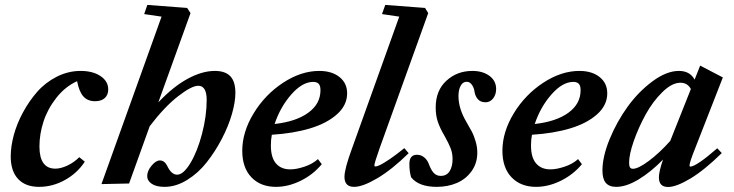

<svg xmlns="http://www.w3.org/2000/svg" viewBox="-20 -745 2971 777"><path d="M138.2 11.2Q83 11.2 53.2 -20.8Q23.4 -52.7 23.4 -111.8Q23.4 -151.4 35.6 -197.5Q47.9 -243.7 72.8 -289.8Q97.7 -335.9 130.6 -373.5Q163.6 -411.1 209.7 -434.6Q255.9 -458 306.6 -458Q355 -458 386.5 -437.3Q418 -416.5 418 -382.8Q418 -361.3 404.3 -348.4Q390.6 -335.4 364.7 -335.4Q335 -335.4 317.6 -354.5Q300.3 -373.5 292 -416.5Q243.7 -394.5 208 -349.1Q172.4 -303.7 156 -252.9Q139.6 -202.1 139.6 -152.3Q139.6 -62.5 204.1 -62.5Q226.1 -62.5 252.7 -75Q279.3 -87.4 300.8 -108.9L323.2 -90.8Q293 -44.4 242.9 -16.6Q192.9 11.2 138.2 11.2Z M390.6 0 633.8 -677.7 563.5 -688 576.2 -725.1 737.3 -712.9 751 -691.9 620.6 -330.6Q680.2 -394 739 -426Q797.9 -458 849.6 -458Q891.6 -458 912.1 -436.5Q932.6 -415 932.6 -369.1Q932.6 -332.5 918.5 -283.2Q904.3 -233.9 877.4 -182.6Q850.6 -131.3 816.4 -87.9Q782.2 -44.4 737.1 -16.6Q691.9 11.2 646 11.2Q612.3 11.2 594 -1.2Q575.7 -13.7 575.7 -32.7Q575.7 -53.2 593.3 -74.5Q610.8 -95.7 627 -95.7Q645.5 -95.7 656.7 -73.7Q673.3 -38.1 696.8 -38.1Q722.2 -38.1 750.5 -85Q778.8 -131.8 797.6 -203.6Q816.4 -275.4 816.4 -340.8Q816.4 -397.9 782.2 -397.9Q755.4 -397.9 700.7 -355.5Q646 -313 585.9 -234.4L502.4 -2.4Z M1096.7 11.2Q1034.7 11.2 997.6 -27.3Q960.4 -65.9 960.4 -134.8Q960.4 -210.9 1006.6 -286.6Q1052.7 -362.3 1125.7 -410.2Q1198.7 -458 1272 -458Q1322.8 -458 1353.8 -433.3Q1384.8 -408.7 1384.8 -367.2Q1384.8 -319.3 1344 -282.7Q1303.2 -246.1 1235.4 -225.6Q1167.5 -205.1 1080.1 -199.7Q1076.2 -180.2 1076.2 -156.2Q1076.2 -107.4 1096.9 -83.5Q1117.7 -59.6 1154.8 -59.6Q1179.7 -59.6 1212.4 -70.6Q1245.1 -81.5 1266.6 -101.1L1282.2 -80.6Q1247.6 -38.6 1197.3 -13.7Q1147 11.2 1096.7 11.2ZM1247.6 -413.6Q1203.6 -413.6 1158.9 -362.8Q1114.3 -312 1091.3 -243.2Q1178.2 -252.9 1227.5 -288.8Q1276.9 -324.7 1276.9 -379.9Q1276.9 -398.9 1269.3 -406.2Q1261.7 -413.6 1247.6 -413.6Z M1413.1 11.2Q1374 11.2 1374 -29.3Q1374 -61.5 1404.8 -145L1595.7 -677.7L1525.9 -688L1539.1 -725.1L1700.2 -712.9L1712.9 -691.9L1516.6 -146Q1495.1 -85.9 1495.1 -75.2Q1495.1 -71.3 1500 -71.3Q1505.4 -71.3 1518.3 -77.4Q1531.2 -83.5 1557.6 -101.3Q1584 -119.1 1616.2 -145.5L1633.8 -125Q1565.4 -58.1 1506.6 -23.4Q1447.8 11.2 1413.1 11.2Z M1747.6 11.2Q1674.3 11.2 1643.6 -27.8Q1636.7 -51.3 1636.7 -81.5Q1636.7 -118.7 1667.5 -118.7Q1684.1 -118.7 1697 -107.9Q1710 -97.2 1716.3 -79.1Q1724.6 -56.6 1735.6 -44.9Q1746.6 -33.2 1763.7 -33.2Q1787.6 -33.2 1799.6 -52.2Q1811.5 -71.3 1811.5 -101.1Q1811.5 -124.5 1803.7 -144.8Q1795.9 -165 1778.3 -196.3Q1760.7 -226.1 1752 -251.7Q1743.2 -277.3 1743.2 -310.5Q1743.2 -378.4 1786.4 -418.2Q1829.6 -458 1891.6 -458Q1933.6 -458 1960.7 -438Q1987.8 -418 1987.8 -384.8Q1987.8 -362.3 1975.6 -346.7Q1963.4 -331.1 1944.8 -331.1Q1924.8 -331.1 1914.1 -343.3Q1903.3 -355.5 1900.4 -373.5Q1898.4 -389.2 1889.9 -401.6Q1881.3 -414.1 1868.7 -414.1Q1853 -414.1 1844.2 -397.9Q1835.4 -381.8 1835.4 -356Q1835.4 -305.7 1867.7 -251Q1882.8 -225.1 1890.1 -211.2Q1897.5 -197.3 1904.5 -173.8Q1911.6 -150.4 1911.6 -127.4Q1911.6 -84.5 1888.4 -52.2Q1865.2 -20 1828.6 -4.4Q1792 11.2 1747.6 11.2Z M2149.4 11.2Q2087.4 11.2 2050.3 -27.3Q2013.2 -65.9 2013.2 -134.8Q2013.2 -210.9 2059.3 -286.6Q2105.5 -362.3 2178.5 -410.2Q2251.5 -458 2324.7 -458Q2375.5 -458 2406.5 -433.3Q2437.5 -408.7 2437.5 -367.2Q2437.5 -319.3 2396.7 -282.7Q2356 -246.1 2288.1 -225.6Q2220.2 -205.1 2132.8 -199.7Q2128.9 -180.2 2128.9 -156.2Q2128.9 -107.4 2149.7 -83.5Q2170.4 -59.6 2207.5 -59.6Q2232.4 -59.6 2265.1 -70.6Q2297.9 -81.5 2319.3 -101.1L2335 -80.6Q2300.3 -38.6 2250 -13.7Q2199.7 11.2 2149.4 11.2ZM2300.3 -413.6Q2256.3 -413.6 2211.7 -362.8Q2167 -312 2144 -243.2Q2231 -252.9 2280.3 -288.8Q2329.6 -324.7 2329.6 -379.9Q2329.6 -398.9 2322 -406.2Q2314.5 -413.6 2300.3 -413.6Z M2473.6 11.2Q2445.3 11.2 2431.6 -4.9Q2418 -21 2418 -55.2Q2418 -111.3 2447.3 -182.4Q2476.6 -253.4 2520.5 -314Q2564.5 -374.5 2621.1 -416.3Q2677.7 -458 2727.5 -458Q2772 -458 2791 -422.9L2813.5 -479.5L2905.3 -431.6L2793.5 -145.5Q2770.5 -88.4 2770.5 -75.7Q2770.5 -70.8 2773.4 -70.8Q2797.4 -70.8 2882.8 -145L2900.9 -125.5Q2832 -57.6 2774.7 -22.9Q2717.3 11.7 2683.6 11.7Q2646.5 11.7 2646.5 -26.9Q2646.5 -50.8 2663.1 -99.1Q2613.8 -48.8 2564.2 -18.8Q2514.6 11.2 2473.6 11.2ZM2525.9 -86.9Q2525.9 -73.7 2529.3 -67.9Q2532.7 -62 2541.5 -62Q2563 -62 2605.7 -93.8Q2648.4 -125.5 2692.4 -174.8L2775.9 -384.8Q2762.2 -410.2 2733.4 -410.2Q2699.2 -410.2 2660.4 -372.1Q2621.6 -334 2592.8 -281.5Q2564 -229 2544.9 -174.6Q2525.9 -120.1 2525.9 -86.9Z"/></svg>

Font: Elstob 8pt
Style: Bold Italic
Weight: 700
Italic angle: -20°
Designer: Peter S. Baker
Version: Version 1.015